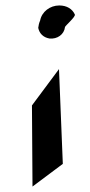

<svg xmlns="http://www.w3.org/2000/svg" viewBox="-20 -566 328 703"><path d="M97 -180 99 117 210 34 196 -313ZM218 -467C218 -471 258 -505 254 -513C245 -533 225 -546 197 -546C163 -546 133 -523 127 -491C123 -482 121 -473 120 -464C124 -444 138 -429 161 -425C190 -422 215 -440 218 -467Z"/></svg>

Font: Ugly Stick
Style: It
Weight: 400
Designer: Stig
Foundry: Cannot Into Space Fonts
Version: Version 0.99